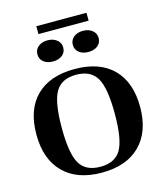

<svg xmlns="http://www.w3.org/2000/svg" viewBox="-131 -999 940 1105"><g transform="rotate(-15 339.0 -446.0)"><path d="M30 -299Q30 -448 110.5 -527.5Q191 -607 339 -607Q488 -607 568 -526.5Q648 -446 648 -299Q648 -152 567 -71Q486 10 339 10Q192 10 111 -71Q30 -152 30 -299ZM497 -299Q497 -452 461.5 -512.5Q426 -573 339 -573Q252 -573 216.5 -512.5Q181 -452 181 -299Q181 -145 216.5 -85Q252 -25 339 -25Q426 -25 461.5 -85Q497 -145 497 -299ZM366 -744Q366 -772 387.5 -789.5Q409 -807 443 -807Q476 -807 498 -789.5Q520 -772 520 -744Q520 -715 498.5 -698Q477 -681 443 -681Q409 -681 387.5 -698Q366 -715 366 -744ZM155 -744Q155 -772 176.5 -789.5Q198 -807 232 -807Q265 -807 287 -789.5Q309 -772 309 -744Q309 -715 287.5 -698Q266 -681 232 -681Q198 -681 176.5 -698Q155 -715 155 -744ZM191 -855V-902H490V-855Z"/></g></svg>

Font: UnnaBold
Style: Bold
Weight: 700
Designer: Jorge de Buen Unna
Foundry: Omnibus-Type
Version: Version 2.008;hotconv 1.0.109;makeotfexe 2.5.65596